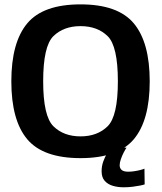

<svg xmlns="http://www.w3.org/2000/svg" viewBox="-20 -700 724 856"><path d="M339 5Q506 5 576.8 -79.5Q647.5 -164 647.5 -337.5Q647.5 -510.5 576.8 -595.5Q506 -680.5 339 -680.5Q172 -680.5 101.2 -595.5Q30.5 -510.5 30.5 -337.5Q30.5 -164 101.2 -79.5Q172 5 339 5ZM339 -92Q264 -92 218.2 -137Q172.5 -182 172.5 -337.5Q172.5 -494.5 218.2 -539Q264 -583.5 339 -583.5Q414 -583.5 459.8 -539Q505.5 -494.5 505.5 -337.5Q505.5 -182 459.8 -137Q414 -92 339 -92ZM531 135Q552 135 571.8 132.5Q591.5 130 606 127Q620.5 124 625 122L624 52Q618.5 54.5 606.2 57.8Q594 61 579.5 63.2Q565 65.5 551.5 65.5Q531.5 65.5 522.5 57.8Q513.5 50 513.5 36.5Q513.5 25 518.8 9.8Q524 -5.5 531.2 -19.5Q538.5 -33.5 544 -41.5H475Q467.5 -32.5 457.5 -16.2Q447.5 0 440.2 20.5Q433 41 433 63.5Q433 91 447 106.5Q461 122 483.2 128.5Q505.5 135 531 135Z"/></svg>

Font: Anybody UltraCondensed Thin SemiBold
Style: Regular
Weight: 600
Version: Version 1.111